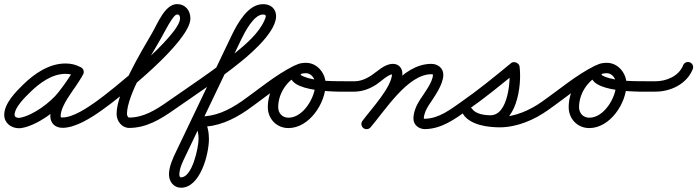

<svg xmlns="http://www.w3.org/2000/svg" viewBox="-32 -588 3363 926"><path d="M358.5 -263.2C358.5 -263.2 358.5 -263.2 358.5 -263.2C333.4 -276.3 312.3 -281.8 283.3 -281.8C205.1 -281.8 134.5 -233.4 80.6 -180.9C44.2 -145.6 -11.6 -89.2 -11.6 -34.1C-11.6 5.9 22.2 30.5 59.8 30.5C63.6 30.5 67.4 30.3 71.1 29.7C146.9 17 242.8 -52.9 288.7 -111.6C318.1 -149.1 345 -186.3 367.9 -227.9C375.7 -242.2 368.2 -255.2 356.9 -261.1C345.7 -266.9 330.7 -265.6 323.5 -251C320.5 -244.6 317.1 -238.7 313.2 -232.9C313.2 -232.9 313 -232.6 312.9 -232.4C312.7 -232.1 312.6 -231.9 312.6 -231.9C309.3 -226.4 305.7 -221.1 302.2 -215.9C302.2 -215.9 302.2 -215.8 302.1 -215.8C302.1 -215.7 302.1 -215.7 302.1 -215.7C286 -191.1 268.4 -167.2 252.8 -142.2C252.8 -142.2 252.8 -142.3 252.9 -142.4C252.9 -142.5 253 -142.5 253 -142.5C232.7 -110.9 210.6 -66.8 210.6 -28.9C210.6 6.5 234.5 28.5 269.5 28.5C333 28.5 409 -20.7 459.5 -56.6C470.7 -64.6 473.4 -80.2 465.4 -91.5C457.4 -102.7 441.8 -105.4 430.5 -97.4C430.5 -97.4 430.5 -97.4 430.5 -97.4C389.7 -68.4 320.7 -21.5 269.5 -21.5C261.3 -21.5 260.6 -21.3 260.6 -28.9C260.6 -56.5 280.3 -92.5 295 -115.5C295 -115.5 295.1 -115.5 295.1 -115.6C295.2 -115.7 295.2 -115.7 295.2 -115.7C310.6 -140.4 328 -164 343.9 -188.3C343.9 -188.3 343.9 -188.3 343.9 -188.2C343.8 -188.2 343.8 -188.1 343.8 -188.1C347.8 -194.1 351.8 -200 355.4 -206.1C355.4 -206.1 355.3 -205.9 355.1 -205.6C355 -205.4 354.8 -205.1 354.8 -205.1C360 -212.9 364.4 -220.7 368.5 -229C375.6 -243.6 368.4 -256.5 357.5 -262.2C346.6 -267.8 331.9 -266.3 324.1 -252.1C302.5 -212.8 277 -177.8 249.3 -142.4C211.1 -93.6 126.1 -30.2 62.9 -19.7C61.9 -19.5 60.8 -19.5 59.8 -19.5C50.3 -19.5 38.4 -22.8 38.4 -34.1C38.4 -71.3 91.6 -121.9 115.4 -145.1C159.4 -187.9 219 -231.8 283.3 -231.8C304.4 -231.8 317.6 -228.1 335.5 -218.8C347.7 -212.4 362.8 -217.2 369.2 -229.5C375.6 -241.7 370.8 -256.8 358.5 -263.2Z M459.3 -56.5C459.3 -56.5 459.3 -56.5 459.3 -56.5C550.6 -120.4 886.3 -388.1 886.3 -499.1C886.3 -537.5 861.8 -568.2 822 -568.2C763.6 -568.2 728.1 -474.4 701.4 -428.6C647.1 -335.2 530.3 -143.1 530.3 -38.6C530.3 -4.8 555 29 591 29C671.7 29 740.3 -11.4 804.4 -56.6C815.7 -64.5 818.4 -80.1 810.4 -91.4C802.5 -102.7 786.9 -105.4 775.6 -97.4C775.6 -97.4 775.6 -97.4 775.6 -97.4C720.6 -58.7 660.5 -21 591 -21C583.8 -21 580.3 -33.2 580.3 -38.6C580.3 -129.4 696.4 -320.6 744.6 -403.4C759.2 -428.5 802.4 -518.2 822 -518.2C833.8 -518.2 836.3 -509.7 836.3 -499.1C836.3 -418.1 503.1 -148.2 430.7 -97.5C419.4 -89.6 416.6 -74 424.5 -62.7C432.4 -51.4 448 -48.6 459.3 -56.5Z M804.3 -56.5C804.3 -56.5 804.3 -56.5 804.3 -56.5C915.1 -133.8 1030.2 -209.1 1134.9 -294.6C1182.7 -333.8 1332.4 -461.2 1293 -538C1281.5 -560.3 1257.9 -568.3 1234.3 -567.9C1163.2 -566.5 1113.7 -474.9 1086.6 -420.1C1086.6 -420.1 1086.6 -420 1086.6 -419.9C1086.5 -419.9 1086.5 -419.8 1086.5 -419.8C997.2 -233.1 907.9 -46.4 818.6 140.3C802 175 783 214.4 783 253.5C783 287.4 805.3 317.4 841.1 317.4C934.1 317.4 975.7 154.6 975.7 82C975.7 49.7 968.7 12.2 950 -15C945 -22.3 935.4 -12.5 929.3 -0.9C923.1 10.8 920.5 24.2 929.4 24.2C1016.4 24.2 1087.8 -7.9 1159.1 -56.3C1170.5 -64.1 1173.4 -79.6 1165.7 -91.1C1157.9 -102.5 1142.4 -105.4 1130.9 -97.7C1130.9 -97.7 1130.9 -97.7 1130.9 -97.7C1068.1 -54.9 1006.2 -25.8 929.4 -25.8C920.5 -25.8 912.9 -19.7 908.7 -11.7C904.5 -3.7 903.8 6.1 908.9 13.4C921.6 31.9 925.7 60.2 925.7 82C925.7 122.3 895.5 267.4 841.1 267.4C834 267.4 833 258.9 833 253.5C833 222.8 850.6 189.2 863.7 161.9C953 -24.8 1042.3 -211.5 1131.6 -398.2C1131.6 -398.2 1131.6 -398.1 1131.5 -398.1C1131.5 -398 1131.5 -397.9 1131.5 -397.9C1147.6 -430.7 1190.8 -517 1235.3 -517.9C1256.4 -518.3 1250.4 -506 1243.2 -489.5C1216.9 -428.6 1153.3 -374.3 1103.2 -333.4C999.6 -248.6 885.4 -174.1 775.7 -97.5C764.4 -89.6 761.6 -74 769.5 -62.7C777.4 -51.4 793 -48.6 804.3 -56.5Z M1124.5 -62.7C1132.4 -51.4 1148 -48.6 1159.3 -56.5C1240.5 -113.1 1321.7 -183.7 1410.3 -227C1422.8 -233.1 1427.9 -248 1421.8 -260.4C1415.8 -272.9 1400.8 -278 1388.4 -271.9C1388.4 -271.9 1388.4 -271.9 1388.4 -271.9C1297.1 -227.4 1214.1 -155.7 1130.7 -97.5C1119.4 -89.6 1116.6 -74 1124.5 -62.7ZM1388.9 -272.2C1388.9 -272.2 1388.9 -272.2 1388.9 -272.2C1312.5 -236.7 1259.7 -155.4 1259.7 -71.2C1259.7 -14.7 1302.1 29.7 1359.2 29.7C1459.6 29.7 1538.6 -90.9 1538.6 -182.5C1538.6 -234.6 1498.1 -285 1444 -285C1414.9 -285 1382.2 -277.1 1371.4 -246.3C1371.4 -246.3 1371.4 -246.3 1371.4 -246.3C1371.4 -246.4 1371.5 -246.4 1371.5 -246.4C1331.5 -134.5 1625.9 -146 1676 -146C1689.8 -146 1701 -157.2 1701 -171C1701 -184.8 1689.8 -196 1676 -196C1676 -196 1676 -196 1676 -196C1667.2 -196 1658.7 -196.1 1650.1 -196.1C1583.9 -196.8 1495.4 -193.3 1433 -218.8C1429.1 -220.4 1416.9 -224.9 1418.5 -229.6C1418.5 -229.6 1418.6 -229.6 1418.6 -229.7C1418.6 -229.7 1418.6 -229.7 1418.6 -229.7C1420.2 -234.3 1440 -235 1444 -235C1470.2 -235 1488.6 -207 1488.6 -182.5C1488.6 -119 1431 -20.3 1359.2 -20.3C1329.7 -20.3 1309.7 -42.1 1309.7 -71.2C1309.7 -136 1351.1 -199.5 1409.9 -226.8C1422.4 -232.6 1427.9 -247.5 1422.1 -260C1416.2 -272.5 1401.4 -278 1388.9 -272.2Z M1676 -146C1676 -146 1676 -146 1676 -146C1714.8 -146 1750.2 -159.2 1782.5 -179.9C1803.4 -193.3 1840 -230 1863 -230C1865.2 -230 1858.7 -235.9 1858.7 -232.5C1858.7 -168.3 1758.3 -62.4 1715.9 -4.8C1707.7 6.3 1710.1 21.9 1721.2 30.1C1732.3 38.3 1747.9 35.9 1756.1 24.8C1756.1 24.8 1756.1 24.8 1756.1 24.8C1808.6 -46.3 1908.7 -144 1908.7 -232.5C1908.7 -259.8 1891.1 -280 1863 -280C1822.1 -280 1788.4 -243.1 1755.5 -222C1731.3 -206.5 1705.1 -196 1676 -196C1662.2 -196 1651 -184.8 1651 -171C1651 -157.2 1662.2 -146 1676 -146ZM1719.7 29C1730.2 38 1746 36.8 1755 26.3C1826.4 -57 1934.6 -230 2048.2 -230C2051.2 -230 2056.1 -229.8 2056.1 -227.5C2056.1 -192.6 2011.7 -135 1993.5 -106.9C1976.5 -80.8 1961.9 -47.6 1962 -16C1962 -16 1962 -16 1962 -16C1962 -16 1962 -16 1962 -16C1962 15.6 1989.5 35.4 2019.2 34.7C2098.5 32.8 2160.3 -12.7 2222.4 -56.6C2233.7 -64.5 2236.4 -80.1 2228.4 -91.4C2220.5 -102.7 2204.9 -105.4 2193.6 -97.4C2193.6 -97.4 2193.6 -97.4 2193.6 -97.4C2140.6 -60.1 2085.7 -16.9 2018 -15.3C2014.2 -15.2 2012 -15.3 2012 -16C2012 -16 2012 -16 2012 -16C2012 -16 2012 -16 2012 -16C2012 -37.7 2024 -62 2035.4 -79.8C2060.8 -118.9 2106.1 -178.8 2106.1 -227.5C2106.1 -260.2 2079 -280 2048.2 -280C1905.4 -280 1801.9 -105.3 1717 -6.3C1708 4.2 1709.2 20 1719.7 29Z M2187.5 -62.7C2195.3 -51.4 2210.9 -48.6 2222.3 -56.5C2306 -114.6 2386.2 -180.4 2464.9 -245.2C2471.5 -250.7 2460.8 -259 2448.7 -263.8C2436.6 -268.6 2423.1 -269.9 2424.2 -261.3C2431.7 -201.8 2419.6 -32.1 2333.8 -32.1C2304.8 -32.1 2262.5 -37.7 2244.5 -63.4C2234.9 -77 2219.9 -76.6 2209.6 -69.5C2199.4 -62.3 2194 -48.3 2203.5 -34.6C2238.9 15.7 2321.8 26.1 2378.5 26.1C2460.5 26.1 2544.4 -9.5 2610.5 -56.7C2621.8 -64.7 2624.4 -80.3 2616.3 -91.5C2608.3 -102.8 2592.7 -105.4 2581.5 -97.3C2581.5 -97.3 2581.5 -97.3 2581.5 -97.3C2523.9 -56.3 2449.9 -23.9 2378.5 -23.9C2340.9 -23.9 2268.5 -29.2 2244.5 -63.4C2234.9 -77 2219.9 -76.6 2209.6 -69.5C2199.4 -62.3 2194 -48.3 2203.5 -34.6C2232 5.8 2287.2 17.9 2333.8 17.9C2459.9 17.9 2485.7 -173.7 2473.8 -267.6C2472.7 -276.2 2465.9 -282.9 2457.6 -286.2C2449.4 -289.5 2439.8 -289.3 2433.1 -283.8C2355.5 -219.9 2276.4 -154.9 2193.7 -97.5C2182.4 -89.7 2179.6 -74.1 2187.5 -62.7Z M2575.5 -62.7C2583.4 -51.4 2599 -48.6 2610.3 -56.5C2691.5 -113.1 2772.7 -183.7 2861.3 -227C2873.8 -233.1 2878.9 -248 2872.8 -260.4C2866.8 -272.9 2851.8 -278 2839.4 -271.9C2839.4 -271.9 2839.4 -271.9 2839.4 -271.9C2748.1 -227.4 2665.1 -155.7 2581.7 -97.5C2570.4 -89.6 2567.6 -74 2575.5 -62.7ZM2839.9 -272.2C2839.9 -272.2 2839.9 -272.2 2839.9 -272.2C2763.5 -236.7 2710.7 -155.4 2710.7 -71.2C2710.7 -14.7 2753.1 29.7 2810.2 29.7C2910.6 29.7 2989.6 -90.9 2989.6 -182.5C2989.6 -234.6 2949.1 -285 2895 -285C2865.9 -285 2833.2 -277.1 2822.4 -246.3C2822.4 -246.3 2822.4 -246.3 2822.4 -246.3C2822.4 -246.4 2822.5 -246.4 2822.5 -246.4C2782.5 -134.5 3076.9 -146 3127 -146C3140.8 -146 3152 -157.2 3152 -171C3152 -184.8 3140.8 -196 3127 -196C3127 -196 3127 -196 3127 -196C3118.2 -196 3109.7 -196.1 3101.1 -196.1C3034.9 -196.8 2946.4 -193.3 2884 -218.8C2880.1 -220.4 2867.9 -224.9 2869.5 -229.6C2869.5 -229.6 2869.6 -229.6 2869.6 -229.7C2869.6 -229.7 2869.6 -229.7 2869.6 -229.7C2871.2 -234.3 2891 -235 2895 -235C2921.2 -235 2939.6 -207 2939.6 -182.5C2939.6 -119 2882 -20.3 2810.2 -20.3C2780.7 -20.3 2760.7 -42.1 2760.7 -71.2C2760.7 -136 2802.1 -199.5 2860.9 -226.8C2873.4 -232.6 2878.9 -247.5 2873.1 -260C2867.2 -272.5 2852.4 -278 2839.9 -272.2Z M3102 -171.3C3101.8 -157.5 3112.9 -146.2 3126.7 -146C3201.2 -145.1 3280.5 -182.3 3309.2 -254.8C3314.3 -267.6 3308 -282.2 3295.2 -287.2C3282.4 -292.3 3267.8 -286 3262.8 -273.2C3241.8 -220.3 3180.8 -195.4 3127.3 -196C3113.5 -196.2 3102.2 -185.1 3102 -171.3Z"/></svg>

Font: FRB American Cursive Guidelines Arrows Semibold
Style: Italic
Weight: 600
Italic angle: -25°
Version: Version 2.0;Modular Font Editor K font №1